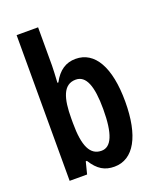

<svg xmlns="http://www.w3.org/2000/svg" viewBox="-143 -846 771 941"><g transform="rotate(-20 243.0 -375.0)"><path d="M171 -560V-760H59V0H150L166 -63H172C205 -10 240 10 290 10C391 10 448 -94 448 -272C448 -452 390 -552 290 -552C240 -552 201 -527 172 -472H167C169 -510 171 -539 171 -560ZM256 -456C310 -456 334 -395 334 -274C334 -145 308 -85 257 -85C198 -85 171 -140 171 -260V-284C171 -388 190 -456 256 -456Z"/></g></svg>

Font: Noto Sans Devanagari ExtraCondensed SemiBold
Style: Regular
Weight: 600
Width: 2
Designer: Jelle Bosma - Monotype Design Team
Foundry: Monotype Imaging Inc.
Version: Version 2.004